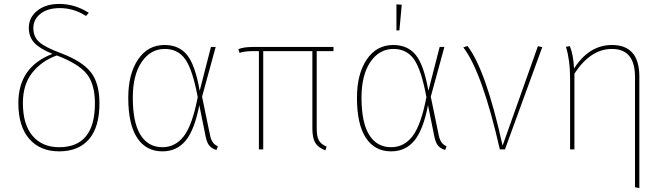

<svg xmlns="http://www.w3.org/2000/svg" viewBox="-20 -757 3373 973"><path d="M290 -487Q396 -447 440 -391.5Q484 -336 484 -233Q484 -113 431 -51.5Q378 10 280 10Q183 10 128 -53.5Q73 -117 73 -235Q73 -418 246 -484Q182 -510 154 -540Q126 -570 126 -616Q126 -668 168.5 -702.5Q211 -737 280 -737Q360 -737 430 -692L416 -676Q354 -716 283 -716Q222 -716 185.5 -687.5Q149 -659 149 -615Q149 -571 178 -544.5Q207 -518 290 -487ZM280 -11Q461 -11 461 -233Q461 -331 419.5 -382.5Q378 -434 268 -476Q190 -448 143 -388Q96 -328 96 -235Q96 -126 145 -68.5Q194 -11 280 -11Z M814 -529Q887 -529 928 -478.5Q969 -428 992 -297L1049 -519H1073L1004 -267L1045 -69Q1054 -27 1084 -16L1077 3Q1056 -3 1043 -16.5Q1030 -30 1023 -61L990 -224Q966 -99 921 -44.5Q876 10 803 10Q720 10 675 -58.5Q630 -127 630 -262Q630 -382 679.5 -455.5Q729 -529 814 -529ZM815 -509Q743 -509 698 -443Q653 -377 653 -262Q653 -136 692 -73.5Q731 -11 803 -11Q869 -11 912 -67.5Q955 -124 982 -265Q956 -404 919 -456.5Q882 -509 815 -509Z M1670 -498H1585V-106Q1585 -65 1596 -45.5Q1607 -26 1635 -14L1629 5Q1592 -9 1577.5 -33.5Q1563 -58 1563 -106V-498H1314V0H1292V-498H1264Q1219 -498 1194 -489L1188 -508Q1215 -519 1261 -519H1670Z M1989 -735 2016 -733 2004 -603H1989ZM1973 -529Q2046 -529 2087 -478.5Q2128 -428 2151 -297L2208 -519H2232L2163 -267L2204 -69Q2213 -27 2243 -16L2236 3Q2215 -3 2202 -16.5Q2189 -30 2182 -61L2149 -224Q2125 -99 2080 -44.5Q2035 10 1962 10Q1879 10 1834 -58.5Q1789 -127 1789 -262Q1789 -382 1838.5 -455.5Q1888 -529 1973 -529ZM1974 -509Q1902 -509 1857 -443Q1812 -377 1812 -262Q1812 -136 1851 -73.5Q1890 -11 1962 -11Q2028 -11 2071 -67.5Q2114 -124 2141 -265Q2115 -404 2078 -456.5Q2041 -509 1974 -509Z M2349 -524Q2442 -404 2527 -19L2706 -523L2728 -518L2539 0H2513Q2424 -391 2328 -517Z M3081 -529Q3220 -529 3220 -369V196L3198 192V-367Q3198 -509 3081 -509Q2973 -509 2891 -384V0H2869V-363Q2869 -452 2848 -520L2868 -523Q2886 -478 2889 -410Q2966 -529 3081 -529Z"/></svg>

Font: FiraGO Thin
Style: Regular
Weight: 100
Designer: bBox Type
Foundry: bBox Type GmbH
Version: Version 1.001;PS 001.001;hotconv 1.0.88;makeotf.lib2.5.64775